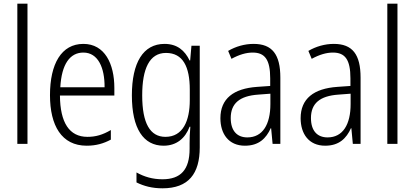

<svg xmlns="http://www.w3.org/2000/svg" viewBox="-20 -846 2248 1041"><path d="M129 -66V-826H74V-66Z M432 -608C313 -608 251 -500 251 -330C251 -165 314 -56 450 -56C501 -56 542 -68 581 -89V-141C537 -115 499 -104 454 -104C356 -104 306 -181 305 -328H600V-369C600 -500 548 -608 432 -608ZM432 -561C512 -561 548 -478 547 -373H307C314 -498 359 -561 432 -561Z M872 -608C756 -608 695 -506 695 -329C695 -148 758 -56 867 -56C936 -56 984 -95 1008 -159H1012C1009 -126 1008 -97 1008 -70V-39C1008 74 960 126 861 126C808 126 763 113 720 89V143C760 163 805 175 861 175C1002 175 1063 96 1063 -47V-598H1018L1011 -518H1008C982 -572 941 -608 872 -608ZM880 -559C972 -559 1009 -484 1009 -360V-303C1009 -191 972 -104 877 -104C794 -104 751 -177 751 -329C751 -473 790 -559 880 -559Z M1355 -608C1306 -608 1258 -594 1217 -570L1235 -527C1277 -550 1315 -561 1350 -561C1416 -561 1445 -523 1445 -421V-380L1374 -375C1246 -366 1175 -311 1175 -205C1175 -121 1219 -56 1308 -56C1384 -56 1423 -96 1448 -151H1450L1458 -66H1500V-425C1500 -551 1456 -608 1355 -608ZM1380 -333 1446 -338V-282C1446 -171 1404 -101 1321 -101C1265 -101 1231 -137 1231 -206C1231 -285 1279 -326 1380 -333Z M1790 -608C1741 -608 1693 -594 1652 -570L1670 -527C1712 -550 1750 -561 1785 -561C1851 -561 1880 -523 1880 -421V-380L1809 -375C1681 -366 1610 -311 1610 -205C1610 -121 1654 -56 1743 -56C1819 -56 1858 -96 1883 -151H1885L1893 -66H1935V-425C1935 -551 1891 -608 1790 -608ZM1815 -333 1881 -338V-282C1881 -171 1839 -101 1756 -101C1700 -101 1666 -137 1666 -206C1666 -285 1714 -326 1815 -333Z M2135 -66V-826H2080V-66Z"/></svg>

Font: Noto Sans Malayalam UI Condensed Light
Style: Regular
Weight: 300
Width: 3
Designer: Jelle Bosma - Monotype Design Team
Foundry: Monotype Imaging Inc.
Version: Version 2.104